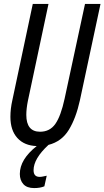

<svg xmlns="http://www.w3.org/2000/svg" viewBox="-20 -734 532 978"><path d="M154 224Q185 224 206 215L218 161Q208 163 199 165Q190 167 182 167Q151 167 151 133Q151 74 227 4Q294 -13 330.5 -72.5Q367 -132 387 -223L492 -714H413L309 -231Q290 -143 262 -103Q234 -63 184 -63Q114 -63 114 -149Q114 -180 122 -220L227 -714H147L43 -224Q33 -180 33 -139Q33 -70 68.5 -31Q104 8 167 10Q81 78 81 152Q81 184 99 204Q117 224 154 224Z"/></svg>

Font: Noto Sans Display Condensed
Style: Italic
Weight: 400
Width: 3
Designer: Monotype Design team
Foundry: Monotype Imaging Inc.
Version: 1.000